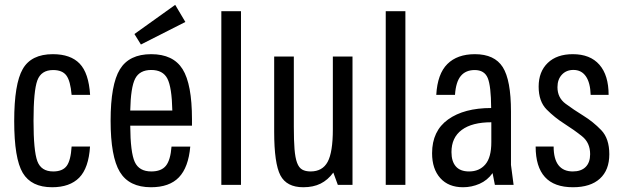

<svg xmlns="http://www.w3.org/2000/svg" viewBox="-20 -777 2620 807"><path d="M120.9 -269.1Q120.9 -395.3 136.9 -438.9Q152.9 -482.6 203.4 -482.6Q242 -482.6 259 -459.7Q276 -436.9 281 -378.3H358.7Q353 -469.9 314.8 -509.6Q276.6 -549.3 202.1 -549.3Q111.4 -549.3 75.6 -486.9Q39.7 -424.6 39.7 -268.3Q39.7 -110.4 75.7 -50.2Q111.7 10 198.9 10Q273.4 10 313.1 -30.4Q352.7 -70.9 358.4 -161H281Q277.4 -102.6 260.2 -79.5Q243 -56.4 203.7 -56.4Q152.9 -56.4 136.9 -99.7Q120.9 -143 120.9 -269.1Z M786.9 -248.9V-275.9Q786.9 -423.4 747.4 -486.4Q708 -549.3 615.4 -549.3Q522.9 -549.3 483.9 -485.5Q444.9 -421.7 444.9 -269.7Q444.9 -118.1 483.9 -54.1Q522.9 10 614.6 10Q692 10 732 -31.7Q772 -73.4 779.7 -160.7H700.9Q696.6 -104.1 677.3 -80.3Q658 -56.4 615.9 -56.4Q564.7 -56.4 546.4 -96.3Q528.1 -136.1 527.4 -248.9ZM704.3 -312.4H527.4Q529.4 -410.3 548.2 -446.6Q567 -482.9 615.7 -482.9Q664.7 -482.9 683.5 -446.6Q702.3 -410.3 704.3 -312.4ZM572.3 -589.9 759.1 -684.7 716.4 -756.6 545 -634Z M910.3 -730V0H992.9V-730Z M1215 -539.3H1132.4V-223.3Q1132.4 -89.9 1158.6 -39.9Q1184.9 10 1254.7 10Q1296.9 10 1327.4 -5.2Q1358 -20.4 1381 -51.7L1399.9 0H1461.6V-539.3H1379V-233.7Q1379 -136.9 1357.1 -96.6Q1335.3 -56.4 1285.3 -56.4Q1263.9 -56.4 1250.1 -64.3Q1236.3 -72.1 1228.6 -92.9Q1220.9 -113.6 1217.9 -150.1Q1215 -186.7 1215 -244.1Z M1601.3 -730V0H1683.9V-730Z M1813.7 -378.3H1892.4Q1896 -432.6 1916.7 -457.6Q1937.4 -482.6 1975.3 -482.6Q2016.1 -482.6 2030 -449.1Q2043.9 -415.6 2044.4 -323Q1930.7 -323 1863.4 -274.9Q1796.1 -226.7 1796.1 -133Q1796.1 -67 1830.5 -28.5Q1864.9 10 1926.3 10Q1962.3 10 1995.4 -4.4Q2028.6 -18.9 2050.4 -49.4L2060 0H2138.7L2127.7 -83.9V-307.7Q2127.7 -440.4 2093.1 -494.9Q2058.4 -549.3 1976.1 -549.3Q1901.9 -549.3 1860.3 -507.9Q1818.7 -466.6 1813.7 -378.3ZM2045.1 -263.1V-179.4Q2045.1 -115.3 2019.9 -85.9Q1994.7 -56.4 1951.6 -56.4Q1914.3 -56.4 1895.9 -77.6Q1877.6 -98.7 1877.6 -137.7Q1877.6 -198.9 1920.9 -231Q1964.3 -263.1 2045.1 -263.1Z M2541 -128.7Q2541 -194.7 2507.1 -230Q2473.1 -265.3 2432.1 -290.6Q2391 -315.9 2357.1 -341.1Q2323.1 -366.3 2323.1 -410.7Q2323.1 -443.3 2341.7 -463.2Q2360.3 -483.1 2390.1 -483.1Q2423.9 -483.1 2442.5 -456.2Q2461.1 -429.3 2462.6 -378.3H2538.1Q2538.1 -460.7 2499.4 -505Q2460.6 -549.3 2387.7 -549.3Q2320.4 -549.3 2282.2 -512.5Q2244 -475.7 2244 -412.9Q2244 -350.6 2277.8 -316.6Q2311.6 -282.6 2352.2 -256.9Q2392.9 -231.1 2426.6 -204.1Q2460.4 -177 2460.4 -128.9Q2460.4 -94.1 2441.6 -75.3Q2422.7 -56.4 2387.4 -56.4Q2347.9 -56.4 2327.4 -82.6Q2307 -108.9 2307 -161H2231.4Q2231.4 -75.7 2270.4 -32.9Q2309.3 10 2388.1 10Q2461.9 10 2501.4 -26.1Q2541 -62.1 2541 -128.7Z"/></svg>

Font: Secuela Black
Style: Regular
Weight: 900
Designer: Fernando Haro
Foundry: deFharo
Version: Version 1.704